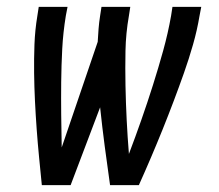

<svg xmlns="http://www.w3.org/2000/svg" viewBox="-20 -540 640 560"><path d="M102 0Q98 -40 94 -81Q90 -122 87 -163Q84 -204 82 -245Q80 -286 79.5 -327Q79 -368 80.5 -410Q82 -452 89 -494L93 -520H177L172 -494Q164 -445 161.5 -397Q159 -349 158.5 -301Q158 -253 158.5 -205.5Q159 -158 160 -110L265 -418Q266 -437 267.5 -456Q269 -475 272 -494L276 -520H360L356 -494Q347 -443 346 -392Q345 -341 346 -290.5Q347 -240 349.5 -190Q352 -140 356 -91Q375 -141 392.5 -191Q410 -241 426 -291.5Q442 -342 456 -392.5Q470 -443 479 -494L483 -520H567L562 -494Q555 -452 543 -410Q531 -368 516.5 -327Q502 -286 486.5 -245Q471 -204 454.5 -163Q438 -122 420.5 -81Q403 -40 385 0H301Q293 -56 285.5 -113Q278 -170 272 -227L186 0Z"/></svg>

Font: Iosevka SS04 Extended
Style: Italic
Weight: 400
Width: 7
Italic angle: -9°
Monospace: yes
Designer: Belleve Invis
Foundry: Belleve Invis
Version: Version 19.0.0; ttfautohint (v1.8.4)